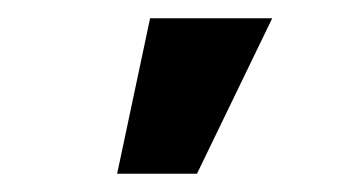

<svg xmlns="http://www.w3.org/2000/svg" viewBox="-20 -802 386 208"><path d="M142.6 -782.2H274.9L193.4 -613.8H106.9Z"/></svg>

Font: Robert Sans Black
Style: Regular
Weight: 900
Designer: Christian Robertson (extended by Adam Twardoch)
Foundry: Google
Version: Version 12.135;April 2, 2019;FontCreator 11.5.0.2425 64-bit;